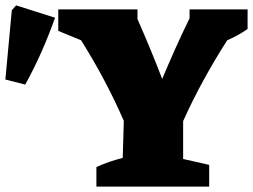

<svg xmlns="http://www.w3.org/2000/svg" viewBox="-26 -695 942 715"><path d="M333 0V-73Q357 -84 380.5 -92Q404 -100 431 -107L435 -245Q370 -395 276 -545L191 -580V-660H486V-624Q511 -567 534 -511.5Q557 -456 578 -401Q601 -456 626.5 -513Q652 -570 680 -627V-660H896V-587Q860 -562 820 -545Q723 -393 656 -244V-103L753 -81V0ZM68 -380 -6 -399 18 -657 34 -675 179 -629Q156 -564 128.5 -502Q101 -440 68 -380Z"/></svg>

Font: Piazzolla Black
Style: Regular
Weight: 900
Designer: Juan Pablo del Peral
Foundry: Huerta Tipografica
Version: Version 1.330